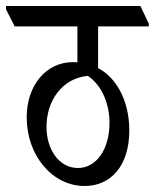

<svg xmlns="http://www.w3.org/2000/svg" viewBox="-56 -643 516 640"><path d="M226 -23C314 -23 375 -91 375 -208C375 -311 329 -386 271 -416V-555H440V-564L412 -623H-36V-612L-7 -555H202V-435C197 -436 192 -436 188 -436C97 -436 33 -358 33 -252C33 -124 119 -23 226 -23ZM99 -220C99 -309 153 -383 237 -390C286 -357 309 -293 309 -234C309 -142 263 -83 204 -83C139 -83 99 -147 99 -220Z"/></svg>

Font: Noto Serif Devanagari ExtraCondensed
Style: Regular
Weight: 400
Width: 2
Designer: Universal Thirst, Indian Type Foundry and the Monotype Design Team
Foundry: Monotype Imaging Inc.
Version: Version 2.004